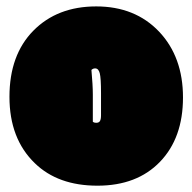

<svg xmlns="http://www.w3.org/2000/svg" viewBox="-20 -570 606 605"><path d="M272.5 -272V-186.5Q275.9 -183.1 283.7 -183.1Q291.5 -183.1 294.9 -188.5Q298.3 -193.8 298.3 -207V-276.9Q298.3 -323.7 294.4 -339.1Q290.5 -354.5 279.8 -354.5Q272.9 -354.5 268.1 -349.6Q272.5 -301.3 272.5 -272ZM89.8 -55.7Q9.8 -132.8 9.8 -264.9Q9.8 -397 85.2 -473.4Q160.6 -549.8 283.2 -549.8Q405.8 -549.8 481.4 -470.2Q556.6 -390.6 556.6 -262.9Q556.6 -135.3 484.1 -60.1Q411.6 15.1 287.1 15.1Q162.6 15.1 89.8 -55.7Z"/></svg>

Font: Modak
Style: Regular
Weight: 400
Version: Version 1.036;PS Version 1.000;hotconv 1.0.79;makeotf.lib2.5